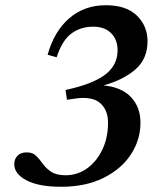

<svg xmlns="http://www.w3.org/2000/svg" viewBox="-20 -702 632 734"><path d="M231 -32Q276 -32 312.8 -58.2Q349.5 -84.5 371.2 -130Q393 -175.5 393 -233Q393 -281.5 363 -307.8Q333 -334 270 -325.5L236 -320.5L230.5 -358Q335 -380.5 382.2 -416.8Q429.5 -453 429.5 -509.5Q429.5 -550.5 404.8 -575.2Q380 -600 336.5 -600Q288 -600 252.8 -573.8Q217.5 -547.5 196.5 -483L162 -492.5Q187 -582.5 244.8 -632.2Q302.5 -682 384.5 -682Q463 -682 503.5 -642.2Q544 -602.5 544 -544.5Q544 -476.5 497.2 -436.2Q450.5 -396 375.5 -375.5Q445 -369 481 -330.5Q517 -292 517 -233Q517 -167 480.2 -111.2Q443.5 -55.5 375.5 -21.8Q307.5 12 214 12Q127.5 12 81 -12.8Q34.5 -37.5 34.5 -74Q34.5 -94 47 -106.8Q59.5 -119.5 82.5 -119.5Q105 -119.5 118.2 -106.2Q131.5 -93 143.8 -75.8Q156 -58.5 175.8 -45.2Q195.5 -32 231 -32Z"/></svg>

Font: Newsreader Text SemiBold
Style: Italic
Weight: 600
Italic angle: -17°
Designer: Hugues Gentile
Foundry: Production Type
Version: Version 1.001